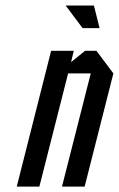

<svg xmlns="http://www.w3.org/2000/svg" viewBox="-20 -687 438 707"><path d="M125 0H41.7L168.3 -500H251.7L241.7 -458.3L293.3 -500H335L397.5 -416.7L291.7 0H208.3L314.2 -416.7H230.8ZM346.7 -583.3H284.2L221.7 -666.7H325.8Z"/></svg>

Font: Yulong
Style: Italic
Weight: 400
Italic angle: -14.25°
Designer: GGBotNet
Foundry: f0n7.com
Version: 1.00